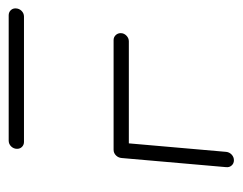

<svg xmlns="http://www.w3.org/2000/svg" viewBox="-78 -480 559 442"><g transform="rotate(-90 201.0 -259.5)"><path d="M93 -259.3 71.9 -17.8Q71.1 -10.4 65.6 -5.2Q60 0 52.6 0Q45.2 0 40.6 -5.2Q35.9 -10.4 36.7 -17.8L57.8 -259.3ZM345.2 -260.7Q345.2 -253 339.4 -247.4Q333.7 -241.9 326.3 -241.9H73.7Q67 -241.9 62.4 -246.3Q57.8 -250.7 57.8 -257.4Q57.8 -265.2 63.3 -271.1Q68.9 -277 76.7 -277H329.3Q335.9 -277 340.6 -272.2Q345.2 -267.4 345.2 -260.7ZM78.9 -499.3Q78.9 -507 84.4 -512.8Q90 -518.5 97.8 -518.5H386.3Q393 -518.5 397.6 -514.1Q402.2 -509.6 402.2 -503Q402.2 -494.8 396.7 -489.1Q391.1 -483.3 383.3 -483.3H94.8Q88.1 -483.3 83.5 -487.8Q78.9 -492.2 78.9 -499.3Z"/></g></svg>

Font: 26F Galaxy Sans Light
Style: Italic
Weight: 300
Italic angle: -5°
Designer: C₂₉H₂₅N₃O₅
Version: Version 1.200